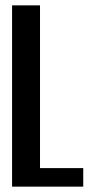

<svg xmlns="http://www.w3.org/2000/svg" viewBox="-20 -695 358 715"><path d="M25 -675H129V-69H290V0H25Z"/></svg>

Font: Anybody Narrow Medium
Style: Regular
Weight: 500
Width: 3
Designer: Tyler Finck
Foundry: Etcetera Type Company
Version: Version 1.000; ttfautohint (v1.8)